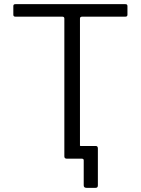

<svg xmlns="http://www.w3.org/2000/svg" viewBox="-20 -762 676 922"><path d="M395 140Q382 140 382 128V8Q382 0 373 0H317L360 -70Q360 -61 368 -61H440Q450 -61 450 -49V128Q450 134 447.5 137Q445 140 439 140ZM44 -691V-732Q44 -737 46 -739.5Q48 -742 54 -742H582Q588 -742 590 -739.5Q592 -737 592 -732V-691Q592 -682 582 -682H375Q364 -682 364 -673V-12Q364 0 354 0H301Q289 0 289 -11V-673Q289 -682 279 -682H54Q44 -682 44 -691Z"/></svg>

Font: Libre Franklin Light
Style: Regular
Weight: 300
Designer: Pablo Impallari, Rodrigo Fuenzalida, Nhung Nguyen
Foundry: Impallari Type
Version: Version 3.000